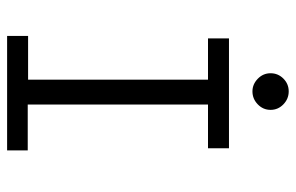

<svg xmlns="http://www.w3.org/2000/svg" viewBox="-166 -665 832 540"><g transform="rotate(90 250.0 -395.0)"><path d="M88 -623H397V-564H274V-57H403V1H81V-58H204V-564H88ZM201 -776Q216 -791 237 -791Q258 -791 273.5 -776Q289 -761 289 -740Q289 -719 273.5 -704Q258 -689 237 -689Q217 -689 201.5 -704Q186 -719 186 -740Q186 -761 201 -776Z"/></g></svg>

Font: Inconsolata
Style: Regular
Weight: 400
Designer: Raph Levien, Kirill Tkachev
Foundry: Cyreal
Version: Version 1.013